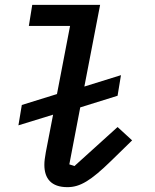

<svg xmlns="http://www.w3.org/2000/svg" viewBox="-20 -760 640 792"><path d="M258 12C310 12 354 -14 439 -97L525 -181L465 -236L287 -75L266 -82L311 -317L465 -365L479 -450L328 -403L393 -740H113L99 -653H269L215 -372L70 -327L56 -243L199 -287L169 -132C165 -109 163 -95 163 -80C163 -24 191 12 258 12Z"/></svg>

Font: IBM Mono Medium
Style: Italic
Weight: 500
Italic angle: -9°
Monospace: yes
Designer: Mike Abbink, Paul van der Laan, Pieter van Rosmalen
Foundry: Bold Monday
Version: Version 2.3